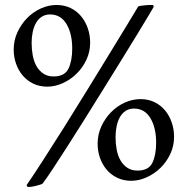

<svg xmlns="http://www.w3.org/2000/svg" viewBox="-20 -739 738 771"><path d="M372 -162Q372 -199 387 -231.5Q402 -264 426 -288.5Q450 -313 481 -327Q512 -341 544 -341Q575 -341 600 -329Q625 -317 642.5 -296Q660 -275 669.5 -247.5Q679 -220 679 -190Q679 -153 664 -121Q649 -89 624.5 -65Q600 -41 569 -27Q538 -13 507 -13Q476 -13 451 -25Q426 -37 408.5 -57.5Q391 -78 381.5 -105Q372 -132 372 -162ZM35 -540Q35 -577 50 -609.5Q65 -642 89 -666.5Q113 -691 144 -705Q175 -719 207 -719Q238 -719 263 -707Q288 -695 305.5 -674Q323 -653 332.5 -625.5Q342 -598 342 -568Q342 -531 327 -499Q312 -467 287.5 -443Q263 -419 232 -405Q201 -391 170 -391Q139 -391 114 -403Q89 -415 71.5 -435.5Q54 -456 44.5 -483Q35 -510 35 -540ZM593 -719Q597 -718 597 -711Q595 -707 577.5 -678Q560 -649 532.5 -603.5Q505 -558 469.5 -501Q434 -444 396 -382.5Q358 -321 320 -260.5Q282 -200 249 -148.5Q216 -97 190.5 -58.5Q165 -20 152 -3Q150 0 141.5 2.5Q133 5 123.5 7.5Q114 10 105 11Q96 12 93 12Q91 12 89 9Q87 6 87 4Q112 -32 152 -94Q192 -156 238 -229Q284 -302 331.5 -379.5Q379 -457 420.5 -524.5Q462 -592 492.5 -642.5Q523 -693 535 -713Q536 -714 542 -715Q548 -716 555.5 -717Q563 -718 571 -718.5Q579 -719 585 -719ZM195 -432Q240 -432 255 -463.5Q270 -495 270 -544Q270 -604 247 -642.5Q224 -681 181 -681Q162 -681 148 -672Q134 -663 125 -647.5Q116 -632 111.5 -611Q107 -590 107 -567Q107 -541 111.5 -516.5Q116 -492 126.5 -473.5Q137 -455 154 -443.5Q171 -432 195 -432ZM532 -54Q577 -54 592 -85.5Q607 -117 607 -166Q607 -226 584 -264.5Q561 -303 518 -303Q499 -303 485 -294Q471 -285 462 -269.5Q453 -254 448.5 -233Q444 -212 444 -189Q444 -163 448.5 -138.5Q453 -114 463.5 -95.5Q474 -77 491 -65.5Q508 -54 532 -54Z"/></svg>

Font: Lusitana
Style: Regular
Weight: 400
Designer: Ana Paula Megda
Foundry: Ana Paula Megda
Version: Version 1.000; ttfautohint (v1.1) -l 8 -r 50 -G 200 -x 14 -D